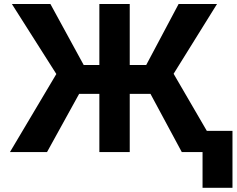

<svg xmlns="http://www.w3.org/2000/svg" viewBox="-20 -747 1162 943"><path d="M256.7 -383.5 38.4 -727.3H227.6L391 -427.9H468V-727.3H617.2V-427.9H698.2L857.2 -727.3H1045.8L832.7 -384.6L995.7 -104.4H1121.8V175.4H974.8V0H872.9L719.1 -285.9H617.2V0H468V-285.9H368.6L210.9 0H28.8Z"/></svg>

Font: Inter P
Style: Bold
Weight: 700
Designer: Rasmus Andersson
Foundry: rsms
Version: Version 3.018;git-588b23468